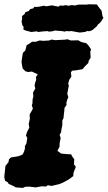

<svg xmlns="http://www.w3.org/2000/svg" viewBox="-55 -872 512 913"><path d="M54 21.6 19.4 19 12.6 14.4 -14.2 2 -18.2 -5.2 -30.6 -12 -34.8 -30 -33.2 -45.2 -30.4 -69.6 -29.2 -83 -14.6 -101 -12.2 -114.8 -2.2 -123.6 31.6 -128.8 51.8 -136.8 59 -149.6 63.8 -166.6 63.2 -176.6 70.6 -189.8 74.8 -216.2 68.4 -227.4 73.8 -244.6 84.4 -265.2 81.4 -281.8 86.8 -306.6 86 -328 96.6 -346.2 101.6 -356 96.2 -369.8 99.4 -381 100 -399.6 103.6 -413 102 -431.6 112.8 -451 109.4 -465.4 111.8 -477.2 117.2 -493.6 115.8 -505.2 124.6 -518.4 96.6 -531.8 78.6 -529.4 65.8 -533.2 53.2 -545.8 51 -554.4 47.4 -576.6 49.2 -592.2 53.8 -620.6 65.4 -632 71.6 -657 85.4 -664.8 97.6 -673.6 113.6 -673.2 134.2 -679.6 151 -677.8 178 -679.4 190.6 -683.8 210.6 -680.8 216.2 -681.6 254.4 -683.4 264.8 -685.4 282.2 -679.6 317 -680.4 332.6 -671.8 355.2 -666.6 365.2 -656.2 378 -637.6 374.4 -626.8 376 -597.8 366.8 -582.6 365.2 -572.8 347.8 -555.4 338 -543.2 308.8 -538 287.6 -535.6 282.2 -527.6 284.4 -507.8 274 -492 269.2 -473.8 272.4 -465 269 -449 265 -426 270 -409.4 264.4 -397.4 260.6 -382.8 261.4 -372.6 251.8 -359.2 250.4 -341.6 248.4 -325.8 247.2 -310.4 241.4 -299.6V-276.6L237.4 -258.8L235.6 -243.4L228.6 -230.8L233.4 -215.8L228.4 -190.6L228.2 -174.8L218 -154.6L236.2 -141.6L262.4 -139.2L283.4 -138.2L288 -128.6L298.2 -114.4L296.6 -90.8L305.6 -79L294.8 -51.2L293.2 -34.4L271.4 -18.4L260.6 -12.4L242 -2.4L225.8 3.8L189.6 12.2L172.8 8.6L163.2 15.2L144.6 13.6L114.6 19.2L84.2 15.4L64 16.4ZM94 -719.8 65.4 -727.2 55.8 -732.2 57.6 -742.4 51 -753.4 47.6 -769.2 50.4 -783.6 49.6 -796 61.2 -804.2 65.8 -814 82 -819.8 88.2 -828.6 102.4 -832 108.6 -839.6 121.2 -839 132 -840.4 154.2 -845 164.8 -842 192 -846.6 208.4 -843 224 -840.4 230.8 -846.2 244.6 -844.8 257.6 -847.8 268.6 -844.6 286.8 -847.8 302.2 -846 315.2 -849.6 323 -850.2H357.4L365.8 -851.6L406 -850.8L410.4 -843.6L420.4 -830.4L427.8 -821.6L432.6 -794L437 -788.2L427.6 -772.6L420.2 -763.2L409.6 -754.4L406.4 -748L383.6 -728.2L368.6 -723.2L361.4 -724.8L348.4 -720L324.2 -717.2L295 -722.4L285.2 -724.4L273.4 -723.2L261.6 -724.4L251.6 -721.6L241.6 -724L219.6 -725.6L205.6 -727L195.2 -723.4L177.4 -721.6L170.2 -724.2L144.8 -722.2L126.8 -719.8L119 -723Z"/></svg>

Font: Winky Rough
Style: Italic
Weight: 400
Italic angle: -8.97852°
Designer: Simon Atzbach
Foundry: typofactur
Version: Version 1.206